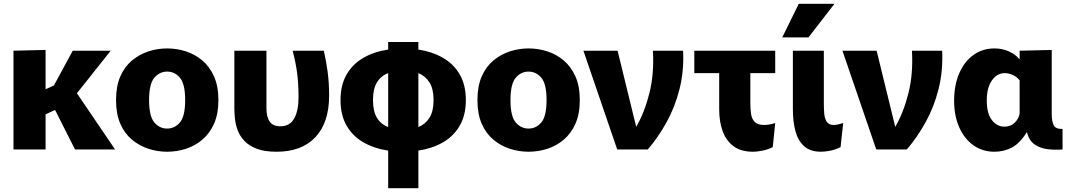

<svg xmlns="http://www.w3.org/2000/svg" viewBox="-20 -787 5655 1011"><path d="M51 -520 220 -524V-317L264 -337L363 -520H563L385 -296L586 0H375L270 -208L220 -185V0H51Z M860 12Q810 12 762 -3.5Q714 -19 675 -51.5Q636 -84 613.5 -135.5Q591 -187 591 -260Q591 -333 613.5 -384.5Q636 -436 675 -468.5Q714 -501 762 -516.5Q810 -532 860 -532Q911 -532 959 -516.5Q1007 -501 1045.5 -468.5Q1084 -436 1107 -384.5Q1130 -333 1130 -260Q1130 -187 1107 -135.5Q1084 -84 1045.5 -51.5Q1007 -19 959 -3.5Q911 12 860 12ZM860 -110Q900 -110 927.5 -142.5Q955 -175 955 -260Q955 -345 927.5 -377.5Q900 -410 860 -410Q820 -410 792.5 -377.5Q765 -345 765 -260Q765 -175 792.5 -142.5Q820 -110 860 -110Z M1436 12Q1372 12 1331 -4Q1290 -20 1266 -46Q1242 -72 1231 -102.5Q1220 -133 1217 -163Q1214 -193 1214 -216V-520H1383V-217Q1383 -171 1400 -146.5Q1417 -122 1457 -122Q1506 -122 1529 -163Q1552 -204 1552 -275Q1552 -346 1544.5 -402.5Q1537 -459 1521 -520H1685Q1698 -464 1705.5 -407Q1713 -350 1713 -283Q1713 -142 1641 -65Q1569 12 1436 12Z M2024 204V6Q1950 -5 1893.5 -37.5Q1837 -70 1805 -125.5Q1773 -181 1773 -260Q1773 -339 1805 -394.5Q1837 -450 1893.5 -482.5Q1950 -515 2024 -526V-566H2183V-526Q2256 -515 2312.5 -482.5Q2369 -450 2401 -394.5Q2433 -339 2433 -260Q2433 -181 2401 -125.5Q2369 -70 2312.5 -37.5Q2256 -5 2183 6V204ZM1944 -260Q1944 -201 1965 -166.5Q1986 -132 2024 -118V-402Q1986 -388 1965 -353.5Q1944 -319 1944 -260ZM2263 -260Q2263 -319 2241.5 -353Q2220 -387 2183 -402V-118Q2220 -133 2241.5 -167Q2263 -201 2263 -260Z M2763 12Q2713 12 2665 -3.5Q2617 -19 2578 -51.5Q2539 -84 2516.5 -135.5Q2494 -187 2494 -260Q2494 -333 2516.5 -384.5Q2539 -436 2578 -468.5Q2617 -501 2665 -516.5Q2713 -532 2763 -532Q2814 -532 2862 -516.5Q2910 -501 2948.5 -468.5Q2987 -436 3010 -384.5Q3033 -333 3033 -260Q3033 -187 3010 -135.5Q2987 -84 2948.5 -51.5Q2910 -19 2862 -3.5Q2814 12 2763 12ZM2763 -110Q2803 -110 2830.5 -142.5Q2858 -175 2858 -260Q2858 -345 2830.5 -377.5Q2803 -410 2763 -410Q2723 -410 2695.5 -377.5Q2668 -345 2668 -260Q2668 -175 2695.5 -142.5Q2723 -110 2763 -110Z M3052 -520H3232L3330 -119Q3374 -195 3399.5 -296.5Q3425 -398 3418 -520H3577Q3582 -412 3558 -317.5Q3534 -223 3490 -143.5Q3446 -64 3391 0H3230Z M3945 12Q3881 12 3842 -17.5Q3803 -47 3785 -97Q3767 -147 3767 -211V-402H3636V-520H4062V-402H3931V-245Q3931 -212 3935 -186Q3939 -160 3954.5 -144.5Q3970 -129 4004 -129Q4029 -129 4062 -139L4049 -12Q4022 1 3994 6.5Q3966 12 3945 12Z M4406 -12Q4379 1 4351.5 6.5Q4324 12 4303 12Q4247 12 4214.5 -17Q4182 -46 4168.5 -96.5Q4155 -147 4155 -211V-520H4318V-245Q4318 -217 4320 -190.5Q4322 -164 4333 -146.5Q4344 -129 4370 -129Q4380 -129 4394 -132Q4408 -135 4420 -139ZM4099 -590 4186 -767H4374L4237 -590Z M4416 -520H4596L4694 -119Q4738 -195 4763.5 -296.5Q4789 -398 4782 -520H4941Q4946 -412 4922 -317.5Q4898 -223 4854 -143.5Q4810 -64 4755 0H4594Z M5217 12Q5153 12 5105 -22.5Q5057 -57 5030.5 -117.5Q5004 -178 5004 -257Q5004 -338 5030.5 -400Q5057 -462 5105 -497Q5153 -532 5217 -532Q5257 -532 5292 -516.5Q5327 -501 5347 -476H5349V-520L5518 -524V-185Q5518 -150 5528 -128.5Q5538 -107 5575 -108V0Q5538 3 5499.5 -1Q5461 -5 5430 -25Q5399 -45 5388 -90H5386Q5350 -32 5308 -10Q5266 12 5217 12ZM5269 -120Q5302 -120 5323.5 -141.5Q5345 -163 5349 -189V-364Q5334 -383 5312 -392.5Q5290 -402 5271 -402Q5230 -402 5203 -363.5Q5176 -325 5176 -258Q5176 -189 5203 -154.5Q5230 -120 5269 -120Z"/></svg>

Font: Murecho
Style: Bold
Weight: 700
Designer: Neil Summerour
Foundry: Positype
Version: Version 1.010; ttfautohint (v1.8.3)